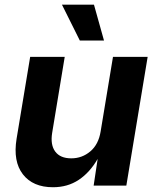

<svg xmlns="http://www.w3.org/2000/svg" viewBox="-20 -787 663 814"><path d="M204.6 6.8Q119.6 6.8 77.1 -47.9Q34.7 -102.5 50.3 -198.7L107.9 -545.9H254.4L201.2 -224.1Q192.9 -173.3 214.1 -144.5Q235.4 -115.7 282.2 -115.7Q328.1 -115.7 363 -145.3Q397.9 -174.8 406.7 -230L459 -545.9H606L515.6 0H377L394 -113.3Q360.8 -55.7 313.7 -24.4Q266.6 6.8 204.6 6.8ZM318.4 -615.2 242.7 -767.1H378.4L420.9 -615.2Z"/></svg>

Font: Inter
Style: Bold Italic
Weight: 700
Italic angle: -9.39999°
Designer: Rasmus Andersson
Foundry: rsms
Version: Version 4.001;git-9221beed3